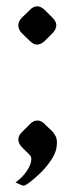

<svg xmlns="http://www.w3.org/2000/svg" viewBox="-20 -490 253 607"><path d="M74 -458Q85 -470 97 -470Q110 -470 122 -458L146 -434Q158 -422 158 -410Q158 -398 146 -385L122 -361Q109 -349 97 -349Q86 -349 74 -361L49 -385Q38 -396 38 -410Q38 -423 49 -434ZM147 -73Q152 -67 156 -59Q160 -51 160 -39Q160 -35 159.5 -30Q159 -25 158 -20Q154 -2 140 18.5Q126 39 108 56.5Q90 74 75 85.5Q60 97 55 97Q52 97 47.5 95Q43 93 29 87Q52 70 65.5 49.5Q79 29 79 13Q79 5 74 0L50 -24Q38 -36 38 -49Q38 -62 50 -73L74 -97Q85 -109 98 -109Q111 -109 122 -97Z"/></svg>

Font: Young Serif Light
Style: Regular
Weight: 300
Designer: Bastien Sozeau
Foundry: NBR — Bastien Sozeau
Version: Version 5.001